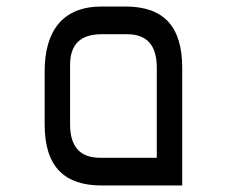

<svg xmlns="http://www.w3.org/2000/svg" viewBox="-20 -569 695 589"><path d="M292 0H539V-361C539 -488 482 -549 365 -549H292C172 -549 117 -474 117 -350V-187C117 -56 179 0 292 0ZM195 -187V-370C195 -433 227 -464 292 -464H370C431 -464 461 -430 461 -361V-85H287C226 -85 195 -119 195 -187Z"/></svg>

Font: All Genders v4 Light
Style: Regular
Weight: 300
Designer: Rassam Alawdi
Foundry: Rassam Art
Version: Version 3.100;FEAKit 1.0